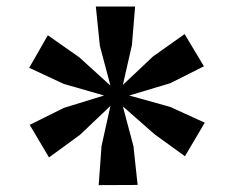

<svg xmlns="http://www.w3.org/2000/svg" viewBox="-20 -858 697 572"><path d="M274 -306.5 282.5 -423 309 -542.5 218.5 -456.5 126 -389 68.5 -486 170 -536.5 290 -573.5 170 -608 67 -656 122.5 -753 216.5 -687 309 -603 277.5 -721.5 265.5 -838.5H382.5L373 -723.5L346 -605L435.5 -689.5L530 -756.5L587.5 -660.5L487 -610L365 -573.5L487 -539.5L590 -492.5L531 -392.5L440.5 -458L346 -541L377.5 -423L390 -307Z"/></svg>

Font: Merriweather 20pt
Style: Bold
Weight: 700
Version: Version 2.100